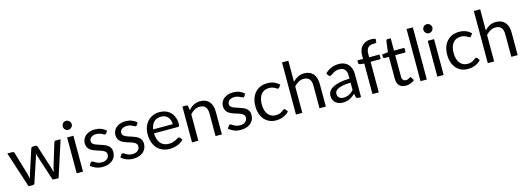

<svg xmlns="http://www.w3.org/2000/svg" viewBox="1 -1674 7154 2620"><g transform="rotate(-15 3578.0 -364.0)"><path d="M769 -506.5 605 0H534.5Q521.5 0 516.5 -17L404.5 -360.5Q400.5 -372 398 -383.8Q395.5 -395.5 393 -407Q390.5 -395.5 388 -383.8Q385.5 -372 381.5 -360L267.5 -17Q263 0 247.5 0H180.5L16.5 -506.5H86.5Q97 -506.5 104.2 -501Q111.5 -495.5 114 -488L211 -162Q219.5 -126 224.5 -94Q229 -110.5 233.8 -127.5Q238.5 -144.5 244 -162L351 -490Q353.5 -497.5 359.8 -502.5Q366 -507.5 375 -507.5H414Q424 -507.5 430.5 -502.5Q437 -497.5 439.5 -490L544 -162Q549.5 -144.5 554 -127.5Q558.5 -110.5 562.5 -94Q565 -110.5 568.8 -127.2Q572.5 -144 577 -162L676 -488Q678.5 -496 685.5 -501.2Q692.5 -506.5 702 -506.5Z M950 -506.5V0H861V-506.5ZM969 -665.5Q969 -652.5 963.8 -641.2Q958.5 -630 949.8 -621.2Q941 -612.5 929.2 -607.5Q917.5 -602.5 904.5 -602.5Q891.5 -602.5 880.2 -607.5Q869 -612.5 860.5 -621.2Q852 -630 847 -641.2Q842 -652.5 842 -665.5Q842 -678.5 847 -690.2Q852 -702 860.5 -710.8Q869 -719.5 880.2 -724.5Q891.5 -729.5 904.5 -729.5Q917.5 -729.5 929.2 -724.5Q941 -719.5 949.8 -710.8Q958.5 -702 963.8 -690.2Q969 -678.5 969 -665.5Z M1391 -423Q1385 -412 1372.5 -412Q1365 -412 1355.5 -417.5Q1346 -423 1332.2 -429.8Q1318.5 -436.5 1299.5 -442.2Q1280.5 -448 1254.5 -448Q1232 -448 1214 -442.2Q1196 -436.5 1183.2 -426.5Q1170.5 -416.5 1163.8 -403.2Q1157 -390 1157 -374.5Q1157 -355 1168.2 -342Q1179.5 -329 1198 -319.5Q1216.5 -310 1240 -302.8Q1263.5 -295.5 1288.2 -287.2Q1313 -279 1336.5 -269Q1360 -259 1378.5 -244Q1397 -229 1408.2 -207.2Q1419.5 -185.5 1419.5 -155Q1419.5 -120 1407 -90.2Q1394.5 -60.5 1370 -38.8Q1345.5 -17 1310 -4.5Q1274.5 8 1228 8Q1175 8 1132 -9.2Q1089 -26.5 1059 -53.5L1080 -87.5Q1084 -94 1089.5 -97.5Q1095 -101 1103.5 -101Q1112.5 -101 1122.5 -94Q1132.5 -87 1146.8 -78.5Q1161 -70 1181.5 -63Q1202 -56 1232.5 -56Q1258.5 -56 1278 -62.8Q1297.5 -69.5 1310.5 -81Q1323.5 -92.5 1329.8 -107.5Q1336 -122.5 1336 -139.5Q1336 -160.5 1324.8 -174.2Q1313.5 -188 1295 -197.8Q1276.5 -207.5 1252.8 -214.8Q1229 -222 1204.2 -230Q1179.5 -238 1155.8 -248.2Q1132 -258.5 1113.5 -274Q1095 -289.5 1083.8 -312.2Q1072.5 -335 1072.5 -367.5Q1072.5 -396.5 1084.5 -423.2Q1096.5 -450 1119.5 -470.2Q1142.5 -490.5 1176 -502.5Q1209.5 -514.5 1252.5 -514.5Q1302.5 -514.5 1342.2 -498.8Q1382 -483 1411 -455.5Z M1824 -423Q1818 -412 1805.5 -412Q1798 -412 1788.5 -417.5Q1779 -423 1765.2 -429.8Q1751.5 -436.5 1732.5 -442.2Q1713.5 -448 1687.5 -448Q1665 -448 1647 -442.2Q1629 -436.5 1616.2 -426.5Q1603.5 -416.5 1596.8 -403.2Q1590 -390 1590 -374.5Q1590 -355 1601.2 -342Q1612.5 -329 1631 -319.5Q1649.5 -310 1673 -302.8Q1696.5 -295.5 1721.2 -287.2Q1746 -279 1769.5 -269Q1793 -259 1811.5 -244Q1830 -229 1841.2 -207.2Q1852.5 -185.5 1852.5 -155Q1852.5 -120 1840 -90.2Q1827.5 -60.5 1803 -38.8Q1778.5 -17 1743 -4.5Q1707.5 8 1661 8Q1608 8 1565 -9.2Q1522 -26.5 1492 -53.5L1513 -87.5Q1517 -94 1522.5 -97.5Q1528 -101 1536.5 -101Q1545.5 -101 1555.5 -94Q1565.5 -87 1579.8 -78.5Q1594 -70 1614.5 -63Q1635 -56 1665.5 -56Q1691.5 -56 1711 -62.8Q1730.5 -69.5 1743.5 -81Q1756.5 -92.5 1762.8 -107.5Q1769 -122.5 1769 -139.5Q1769 -160.5 1757.8 -174.2Q1746.5 -188 1728 -197.8Q1709.5 -207.5 1685.8 -214.8Q1662 -222 1637.2 -230Q1612.5 -238 1588.8 -248.2Q1565 -258.5 1546.5 -274Q1528 -289.5 1516.8 -312.2Q1505.5 -335 1505.5 -367.5Q1505.5 -396.5 1517.5 -423.2Q1529.5 -450 1552.5 -470.2Q1575.5 -490.5 1609 -502.5Q1642.5 -514.5 1685.5 -514.5Q1735.5 -514.5 1775.2 -498.8Q1815 -483 1844 -455.5Z M2301 -308.5Q2301 -339.5 2292.2 -365.2Q2283.5 -391 2266.8 -409.8Q2250 -428.5 2226 -438.8Q2202 -449 2171.5 -449Q2107.5 -449 2070.2 -411.8Q2033 -374.5 2024 -308.5ZM2373 -71Q2356.5 -51 2333.5 -36.2Q2310.5 -21.5 2284.2 -12Q2258 -2.5 2230 2.2Q2202 7 2174.5 7Q2122 7 2077.8 -10.8Q2033.5 -28.5 2001.2 -62.8Q1969 -97 1951 -147.5Q1933 -198 1933 -263.5Q1933 -316.5 1949.2 -362.5Q1965.5 -408.5 1996 -442.2Q2026.5 -476 2070.5 -495.2Q2114.5 -514.5 2169.5 -514.5Q2215 -514.5 2253.8 -499.2Q2292.5 -484 2320.8 -455.2Q2349 -426.5 2365 -384.2Q2381 -342 2381 -288Q2381 -267 2376.5 -260Q2372 -253 2359.5 -253H2021Q2022.5 -205 2034.2 -169.5Q2046 -134 2067 -110.2Q2088 -86.5 2117 -74.8Q2146 -63 2182 -63Q2215.5 -63 2239.8 -70.8Q2264 -78.5 2281.5 -87.5Q2299 -96.5 2310.8 -104.2Q2322.5 -112 2331 -112Q2342 -112 2348 -103.5Z M2574 -433Q2590.5 -451.5 2609 -466.5Q2627.5 -481.5 2648.2 -492.2Q2669 -503 2692.2 -508.8Q2715.5 -514.5 2742.5 -514.5Q2784 -514.5 2815.8 -500.8Q2847.5 -487 2868.8 -461.8Q2890 -436.5 2901 -401Q2912 -365.5 2912 -322.5V0H2822.5V-322.5Q2822.5 -380 2796.2 -411.8Q2770 -443.5 2716.5 -443.5Q2677 -443.5 2642.8 -424.5Q2608.5 -405.5 2579.5 -373V0H2490V-506.5H2543.5Q2562.5 -506.5 2567 -488Z M3343 -423Q3337 -412 3324.5 -412Q3317 -412 3307.5 -417.5Q3298 -423 3284.2 -429.8Q3270.5 -436.5 3251.5 -442.2Q3232.5 -448 3206.5 -448Q3184 -448 3166 -442.2Q3148 -436.5 3135.2 -426.5Q3122.5 -416.5 3115.8 -403.2Q3109 -390 3109 -374.5Q3109 -355 3120.2 -342Q3131.5 -329 3150 -319.5Q3168.5 -310 3192 -302.8Q3215.5 -295.5 3240.2 -287.2Q3265 -279 3288.5 -269Q3312 -259 3330.5 -244Q3349 -229 3360.2 -207.2Q3371.5 -185.5 3371.5 -155Q3371.5 -120 3359 -90.2Q3346.5 -60.5 3322 -38.8Q3297.5 -17 3262 -4.5Q3226.5 8 3180 8Q3127 8 3084 -9.2Q3041 -26.5 3011 -53.5L3032 -87.5Q3036 -94 3041.5 -97.5Q3047 -101 3055.5 -101Q3064.5 -101 3074.5 -94Q3084.5 -87 3098.8 -78.5Q3113 -70 3133.5 -63Q3154 -56 3184.5 -56Q3210.5 -56 3230 -62.8Q3249.5 -69.5 3262.5 -81Q3275.5 -92.5 3281.8 -107.5Q3288 -122.5 3288 -139.5Q3288 -160.5 3276.8 -174.2Q3265.5 -188 3247 -197.8Q3228.5 -207.5 3204.8 -214.8Q3181 -222 3156.2 -230Q3131.5 -238 3107.8 -248.2Q3084 -258.5 3065.5 -274Q3047 -289.5 3035.8 -312.2Q3024.5 -335 3024.5 -367.5Q3024.5 -396.5 3036.5 -423.2Q3048.5 -450 3071.5 -470.2Q3094.5 -490.5 3128 -502.5Q3161.5 -514.5 3204.5 -514.5Q3254.5 -514.5 3294.2 -498.8Q3334 -483 3363 -455.5Z M3833.5 -416.5Q3829.5 -411 3825.5 -408Q3821.5 -405 3814.5 -405Q3807 -405 3798 -411.2Q3789 -417.5 3775.8 -425Q3762.5 -432.5 3743.2 -438.8Q3724 -445 3696 -445Q3658.5 -445 3630 -431.8Q3601.5 -418.5 3582.2 -393.5Q3563 -368.5 3553.2 -333Q3543.5 -297.5 3543.5 -253.5Q3543.5 -207.5 3554 -171.8Q3564.5 -136 3583.8 -111.8Q3603 -87.5 3630.2 -74.8Q3657.5 -62 3691.5 -62Q3724 -62 3745 -69.8Q3766 -77.5 3779.8 -87Q3793.5 -96.5 3802.8 -104.2Q3812 -112 3821 -112Q3832 -112 3838 -103.5L3863 -71Q3846.5 -50.5 3825.5 -36Q3804.5 -21.5 3780.2 -11.8Q3756 -2 3729.5 2.5Q3703 7 3675.5 7Q3628 7 3587.2 -10.5Q3546.5 -28 3516.5 -61.2Q3486.5 -94.5 3469.5 -143Q3452.5 -191.5 3452.5 -253.5Q3452.5 -310 3468.2 -358Q3484 -406 3514.2 -440.8Q3544.5 -475.5 3588.8 -495Q3633 -514.5 3690.5 -514.5Q3744 -514.5 3784.8 -497.2Q3825.5 -480 3857 -448.5Z M4048 -439Q4080.5 -473.5 4120 -494Q4159.5 -514.5 4211 -514.5Q4252.5 -514.5 4284.2 -500.8Q4316 -487 4337.2 -461.8Q4358.5 -436.5 4369.5 -401Q4380.5 -365.5 4380.5 -322.5V0H4291V-322.5Q4291 -380 4264.8 -411.8Q4238.5 -443.5 4185 -443.5Q4145.5 -443.5 4111.2 -424.5Q4077 -405.5 4048 -373V0H3958.5V-736.5H4048Z M4791 -228Q4729.5 -226 4686.2 -218.2Q4643 -210.5 4615.8 -198Q4588.5 -185.5 4576.2 -168.5Q4564 -151.5 4564 -130.5Q4564 -110.5 4570.5 -96Q4577 -81.5 4588.2 -72.2Q4599.5 -63 4614.8 -58.8Q4630 -54.5 4647.5 -54.5Q4671 -54.5 4690.5 -59.2Q4710 -64 4727.2 -73Q4744.5 -82 4760.2 -94.5Q4776 -107 4791 -123ZM4503.5 -435Q4545.5 -475.5 4594 -495.5Q4642.5 -515.5 4701.5 -515.5Q4744 -515.5 4777 -501.5Q4810 -487.5 4832.5 -462.5Q4855 -437.5 4866.5 -402Q4878 -366.5 4878 -324V0H4838.5Q4825.5 0 4818.5 -4.2Q4811.5 -8.5 4807.5 -21L4797.5 -69Q4777.5 -50.5 4758.5 -36.2Q4739.5 -22 4718.5 -12.2Q4697.5 -2.5 4673.8 2.8Q4650 8 4621 8Q4591.5 8 4565.5 -0.2Q4539.5 -8.5 4520.2 -25Q4501 -41.5 4489.8 -66.8Q4478.5 -92 4478.5 -126.5Q4478.5 -156.5 4495 -184.2Q4511.5 -212 4548.5 -233.5Q4585.5 -255 4645 -268.8Q4704.5 -282.5 4791 -284.5V-324Q4791 -383 4765.5 -413.2Q4740 -443.5 4691 -443.5Q4658 -443.5 4635.8 -435.2Q4613.5 -427 4597.2 -416.8Q4581 -406.5 4569.2 -398.2Q4557.5 -390 4546 -390Q4537 -390 4530.5 -394.8Q4524 -399.5 4519.5 -406.5Z M5039 0V-430.5L4983 -437Q4972.5 -439.5 4965.8 -444.8Q4959 -450 4959 -460V-496.5H5039V-545.5Q5039 -589 5051.2 -622.8Q5063.5 -656.5 5086.2 -679.8Q5109 -703 5141 -715Q5173 -727 5213 -727Q5247 -727 5275.5 -717L5273.5 -672.5Q5272.5 -660.5 5260.2 -659.5Q5248 -658.5 5227.5 -658.5Q5204.5 -658.5 5185.8 -652.5Q5167 -646.5 5153.5 -633Q5140 -619.5 5132.8 -597.5Q5125.5 -575.5 5125.5 -543V-496.5H5271.5V-432H5128.5V0Z M5512 8Q5452 8 5419.8 -25.5Q5387.5 -59 5387.5 -122V-432H5326.5Q5318.5 -432 5313 -436.8Q5307.5 -441.5 5307.5 -451.5V-487L5390.5 -497.5L5411 -654Q5412.5 -661.5 5417.8 -666.2Q5423 -671 5431.5 -671H5476.5V-496.5H5623V-432H5476.5V-128Q5476.5 -96 5492 -80.5Q5507.5 -65 5532 -65Q5546 -65 5556.2 -68.8Q5566.5 -72.5 5574 -77Q5581.5 -81.5 5586.8 -85.2Q5592 -89 5596 -89Q5603 -89 5608.5 -80.5L5634.5 -38Q5611.5 -16.5 5579 -4.2Q5546.5 8 5512 8Z M5807 -736.5V0H5718V-736.5Z M6045 -506.5V0H5956V-506.5ZM6064 -665.5Q6064 -652.5 6058.8 -641.2Q6053.5 -630 6044.8 -621.2Q6036 -612.5 6024.2 -607.5Q6012.5 -602.5 5999.5 -602.5Q5986.5 -602.5 5975.2 -607.5Q5964 -612.5 5955.5 -621.2Q5947 -630 5942 -641.2Q5937 -652.5 5937 -665.5Q5937 -678.5 5942 -690.2Q5947 -702 5955.5 -710.8Q5964 -719.5 5975.2 -724.5Q5986.5 -729.5 5999.5 -729.5Q6012.5 -729.5 6024.2 -724.5Q6036 -719.5 6044.8 -710.8Q6053.5 -702 6058.8 -690.2Q6064 -678.5 6064 -665.5Z M6543.5 -416.5Q6539.5 -411 6535.5 -408Q6531.5 -405 6524.5 -405Q6517 -405 6508 -411.2Q6499 -417.5 6485.8 -425Q6472.5 -432.5 6453.2 -438.8Q6434 -445 6406 -445Q6368.5 -445 6340 -431.8Q6311.5 -418.5 6292.2 -393.5Q6273 -368.5 6263.2 -333Q6253.5 -297.5 6253.5 -253.5Q6253.5 -207.5 6264 -171.8Q6274.5 -136 6293.8 -111.8Q6313 -87.5 6340.2 -74.8Q6367.5 -62 6401.5 -62Q6434 -62 6455 -69.8Q6476 -77.5 6489.8 -87Q6503.5 -96.5 6512.8 -104.2Q6522 -112 6531 -112Q6542 -112 6548 -103.5L6573 -71Q6556.5 -50.5 6535.5 -36Q6514.5 -21.5 6490.2 -11.8Q6466 -2 6439.5 2.5Q6413 7 6385.5 7Q6338 7 6297.2 -10.5Q6256.5 -28 6226.5 -61.2Q6196.5 -94.5 6179.5 -143Q6162.5 -191.5 6162.5 -253.5Q6162.5 -310 6178.2 -358Q6194 -406 6224.2 -440.8Q6254.5 -475.5 6298.8 -495Q6343 -514.5 6400.5 -514.5Q6454 -514.5 6494.8 -497.2Q6535.5 -480 6567 -448.5Z M6758 -439Q6790.5 -473.5 6830 -494Q6869.5 -514.5 6921 -514.5Q6962.5 -514.5 6994.2 -500.8Q7026 -487 7047.2 -461.8Q7068.5 -436.5 7079.5 -401Q7090.5 -365.5 7090.5 -322.5V0H7001V-322.5Q7001 -380 6974.8 -411.8Q6948.5 -443.5 6895 -443.5Q6855.5 -443.5 6821.2 -424.5Q6787 -405.5 6758 -373V0H6668.5V-736.5H6758Z"/></g></svg>

Font: TypoPRO Lato
Style: Regular
Weight: 400
Designer: Lukasz Dziedzic with Adam Twardoch and Botio Nikoltchev
Foundry: tyPoland Lukasz Dziedzic
Version: Version 2.010; 2014-09-01; http://www.latofonts.com/